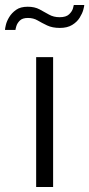

<svg xmlns="http://www.w3.org/2000/svg" viewBox="-70 -750 358 770"><path d="M75 0V-521H143V0ZM170 -638Q140 -638 119 -648Q98 -658 81 -668Q64 -678 42 -678Q20 -678 9.5 -667.5Q-1 -657 -4.5 -645Q-8 -633 -8 -630H-50Q-50 -635 -46.5 -650Q-43 -665 -33 -681.5Q-23 -698 -5.5 -710.5Q12 -723 41 -723Q69 -723 88.5 -712.5Q108 -702 126.5 -691.5Q145 -681 169 -681Q195 -681 207 -692.5Q219 -704 222.5 -716Q226 -728 226 -730H268Q268 -725 264 -710.5Q260 -696 249.5 -679Q239 -662 219.5 -650Q200 -638 170 -638Z"/></svg>

Font: Raleway Thin
Style: Regular
Weight: 400
Version: Version 4.026